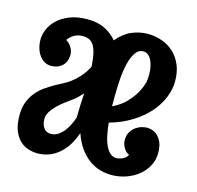

<svg xmlns="http://www.w3.org/2000/svg" viewBox="-92 -671 822 800"><g transform="rotate(15 319.0 -270.5)"><path d="M620.1 -105Q620.1 -76.2 606.9 -50.8Q593.8 -25.4 571 -6.8Q548.3 11.7 518.3 22.5Q488.3 33.2 454.1 33.2Q430.2 33.2 405.8 26.4Q381.3 19.5 358.9 3.7Q336.4 -12.2 317.4 -38.1Q298.3 -64 285.2 -102.1Q264.6 -41 225.1 -7.6Q185.5 25.9 133.8 25.9Q114.7 25.9 94.7 19.8Q74.7 13.7 58.3 -1.5Q42 -16.6 31.5 -42.7Q21 -68.8 21 -108.9Q21 -142.1 30.8 -166.7Q40.5 -191.4 56.2 -210Q71.8 -228.5 91.3 -242.2Q110.8 -255.9 130.1 -266.6Q149.4 -277.3 167 -286.6Q184.6 -295.9 195.8 -305.2Q217.3 -322.3 233.2 -341.6Q249 -360.8 258.8 -381.8Q256.8 -415.5 251.7 -437.3Q246.6 -459 238.3 -471.9Q230 -484.9 218 -490Q206.1 -495.1 190.9 -495.1Q168.5 -495.1 153.1 -485.4Q137.7 -475.6 127.9 -461.9Q140.1 -454.1 146.7 -445.3Q153.3 -436.5 156.7 -428.2Q160.6 -418.9 161.1 -409.2Q161.1 -376 142.3 -358.4Q123.5 -340.8 94.2 -340.8Q79.1 -340.8 66.4 -347.9Q53.7 -355 44.2 -367.7Q34.7 -380.4 29.3 -397.9Q23.9 -415.5 23.9 -436Q23.9 -456.5 33.2 -479.5Q42.5 -502.4 63 -522.2Q83.5 -542 115.7 -554.9Q147.9 -567.9 193.8 -567.9Q236.8 -567.9 267.8 -552.2Q298.8 -536.6 319.8 -511.2Q347.7 -545.4 381.8 -559.8Q416 -574.2 450.2 -574.2Q482.9 -574.2 512.2 -563.7Q541.5 -553.2 563.5 -532.7Q585.4 -512.2 598.1 -482.2Q610.8 -452.1 610.8 -413.1Q610.8 -377.9 596.4 -342Q582 -306.2 554 -274.2Q525.9 -242.2 484.1 -216.1Q442.4 -189.9 388.2 -174.8Q391.1 -144.5 396.5 -119.6Q401.9 -94.7 410.4 -77.1Q418.9 -59.6 430.4 -49.8Q441.9 -40 457 -40Q466.8 -40.5 475.6 -43.5Q483.4 -45.9 491.5 -51.3Q499.5 -56.6 504.9 -66.9Q492.2 -72.8 485.6 -82Q479 -91.3 475.6 -99.6Q471.7 -109.4 471.2 -120.1Q471.2 -143.6 480.5 -158.2Q489.7 -172.9 502.2 -181.2Q514.6 -189.5 527.8 -192.6Q541 -195.8 548.8 -195.8Q557.1 -195.8 569.3 -192.4Q581.5 -189 592.8 -179.2Q604 -169.4 612.1 -151.6Q620.1 -133.8 620.1 -105ZM497.1 -381.8Q498 -389.6 498.5 -397Q499 -404.3 499 -412.1Q499 -429.7 495.8 -445.6Q492.7 -461.4 486.6 -473.1Q480.5 -484.9 471.7 -491.9Q462.9 -499 451.2 -499Q431.2 -499 418.2 -480.7Q405.3 -462.4 397.5 -432.1Q389.6 -401.9 386.7 -362.3Q383.8 -322.8 383.8 -279.8V-244.1Q419.4 -260.7 441.4 -284.2Q463.4 -307.6 476.1 -329.6Q490.7 -355 497.1 -381.8ZM257.8 -266.1Q249 -256.3 240 -247.1Q231 -237.8 221.2 -231Q206.5 -220.7 189.7 -208Q172.9 -195.3 158.4 -181.2Q144 -167 134.5 -151.6Q125 -136.2 125 -120.1Q125 -98.1 135.7 -82.5Q146.5 -66.9 166 -66.9Q184.1 -66.9 198.2 -76.4Q212.4 -85.9 223.4 -100.3Q234.4 -114.7 241.9 -131.1Q249.5 -147.5 253.9 -161.1Q253.9 -186.5 255.1 -213.1Q256.3 -239.7 257.8 -266.1Z"/></g></svg>

Font: Rum Raisin
Style: Regular
Weight: 400
Designer: Astigmatic (AOETI)
Foundry: Astigmatic (AOETI)
Version: Version 1.000